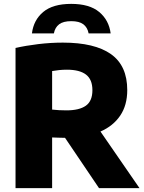

<svg xmlns="http://www.w3.org/2000/svg" viewBox="-20 -969 742 989"><path d="M60 0V-722Q113 -734 177 -741.8Q241 -749.5 303.5 -749.5Q468 -749.5 551.8 -690Q635.5 -630.5 635.5 -505Q635.5 -427 599.2 -373.5Q563 -320 497.5 -291.5L698.5 0H490L315 -259Q297 -259 281.2 -259.8Q265.5 -260.5 248.5 -261V0ZM322 -400.5Q388.5 -400.5 422.2 -424.5Q456 -448.5 456 -504.5Q456 -559.5 423 -584.8Q390 -610 325 -610Q303.5 -610 284.5 -608Q265.5 -606 248.5 -603V-404.5Q267 -402.5 284.5 -401.5Q302 -400.5 322 -400.5ZM144.5 -797Q153 -866 202.8 -907.5Q252.5 -949 347 -949Q441 -949 491 -907.2Q541 -865.5 550 -797H436.5Q430.5 -828 409.2 -844Q388 -860 347 -860Q306 -860 284.8 -844Q263.5 -828 257.5 -797Z"/></svg>

Font: Encode Sans XBd
Style: Regular
Weight: 800
Designer: Multiple Designers
Foundry: Impallari Type
Version: Version 3.002; ttfautohint (v1.8.3) -l 8 -r 50 -G 200 -x 14 